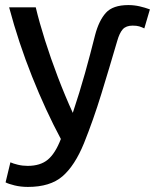

<svg xmlns="http://www.w3.org/2000/svg" viewBox="-20 -550 615 757"><path d="M90 187Q62 187 37.5 181Q13 175 2 169L21 90Q32 95 50.5 99.5Q69 104 89 104Q139 104 168.5 79.5Q198 55 220 -2Q160 -114 106.5 -248Q53 -382 16 -521H121Q135 -462 157.5 -391Q180 -320 208 -246.5Q236 -173 267 -105Q294 -186 315 -261Q336 -336 355 -412Q370 -469 397.5 -499.5Q425 -530 486 -530Q509 -530 530.5 -525Q552 -520 571 -513L549 -438Q539 -443 529 -446Q519 -449 503 -449Q477 -449 464 -434.5Q451 -420 442 -388Q411 -282 379.5 -179.5Q348 -77 311 15Q275 103 226.5 145Q178 187 90 187Z"/></svg>

Font: Ubuntu Sans Medium
Style: Regular
Weight: 500
Designer: Dalton Maag Ltd
Foundry: Dalton Maag Ltd
Version: Version 1.006; ttfautohint (v1.8.4.7-5d5b)